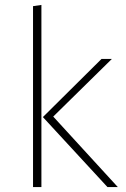

<svg xmlns="http://www.w3.org/2000/svg" viewBox="-20 -759 512 779"><path d="M196 -286 458 0H416L154 -284L392 -520H434ZM148 0H114V-734L148 -739Z"/></svg>

Font: FiraSans
Style: Regular
Weight: 200
Designer: Carrois Corporate & Edenspiekermann AG
Foundry: Carrois Corporate GbR & Edenspiekermann AG
Version: Version 3.106;PS 003.106;hotconv 1.0.70;makeotf.lib2.5.58329